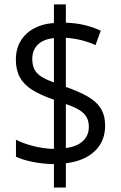

<svg xmlns="http://www.w3.org/2000/svg" viewBox="-20 -779 539 857"><path d="M220.7 58.1V-46.4Q170.4 -47.4 125.7 -56.4Q81.1 -65.4 51.3 -79.6V-155.3Q82 -139.2 128.2 -127.2Q174.3 -115.2 220.7 -114.3V-334Q162.1 -354 124.5 -377.4Q86.9 -400.9 68.8 -433.6Q50.8 -466.3 50.8 -512.7Q50.8 -560.5 72 -595.9Q93.3 -631.3 131.6 -652.1Q169.9 -672.9 220.7 -676.3V-759.3H273.9V-677.7Q318.8 -676.3 357.4 -667Q396 -657.7 429.7 -642.1L406.2 -577.6Q376.5 -591.3 343.3 -599.6Q310.1 -607.9 273.9 -610.4V-391.1Q332 -370.6 371.1 -348.4Q410.2 -326.2 429.7 -295.2Q449.2 -264.2 449.2 -217.3Q449.2 -148.9 403.3 -104.7Q357.4 -60.5 273.9 -50.3V58.1ZM273.9 -118.2Q324.7 -125 350.6 -149.9Q376.5 -174.8 376.5 -212.4Q376.5 -238.8 366.2 -256.6Q356 -274.4 333.5 -288.3Q311 -302.2 273.9 -314.5ZM220.7 -411.1V-608.9Q189.5 -606 167.7 -593.8Q146 -581.5 135 -562Q124 -542.5 124 -516.6Q124 -488.8 133.5 -469.7Q143.1 -450.7 164.6 -437Q186 -423.3 220.7 -411.1Z"/></svg>

Font: Open Sans SemiCondensed
Style: Regular
Weight: 400
Width: 4
Designer: Monotype Design Team
Foundry: Monotype Imaging Inc.
Version: Version 3.000